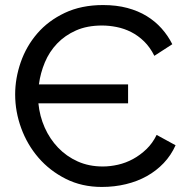

<svg xmlns="http://www.w3.org/2000/svg" viewBox="-20 -734 741 760"><path d="M675 -159Q657 -119 628 -88.5Q599 -58 561.5 -37Q524 -16 478.5 -5Q433 6 383 6Q304 6 240.5 -26Q177 -58 132.5 -109.5Q88 -161 64 -226.5Q40 -292 40 -360Q40 -424 62 -487.5Q84 -551 127.5 -601.5Q171 -652 236.5 -683Q302 -714 388 -714Q441 -714 484 -702.5Q527 -691 560.5 -670.5Q594 -650 619.5 -621.5Q645 -593 662 -559L591 -513Q574 -547 550.5 -570Q527 -593 499.5 -607Q472 -621 442 -627Q412 -633 384 -633Q325 -633 281 -613.5Q237 -594 206 -561.5Q175 -529 157.5 -487Q140 -445 134 -400H487V-325H132Q137 -274 157 -229Q177 -184 210 -149.5Q243 -115 287.5 -95Q332 -75 387 -75Q416 -75 447 -82Q478 -89 506.5 -104.5Q535 -120 559.5 -143.5Q584 -167 600 -200Z"/></svg>

Font: Boldmen Medium
Style: Regular
Weight: 400
Designer: Matt McInerney, Pablo Impallari, Rodrigo Fuenzalida
Foundry: LIVING CONCEPT
Version: Version 1.000